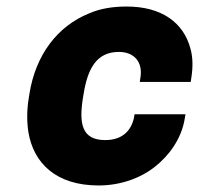

<svg xmlns="http://www.w3.org/2000/svg" viewBox="-20 -558 609 588"><path d="M68 -257C62 -221 62 -185 67 -153C83 -58 152 10 282 10C350 10 411 -13 454 -47C495 -79 536 -131 546 -196L548 -208H392L390 -196C380 -153 350 -129 302 -129C229 -129 222 -182 234 -258L236 -270C248 -345 274 -399 344 -399C391 -399 418 -368 410 -320L408 -307H564L566 -320C571 -353 571 -382 563 -410C542 -488 476 -538 368 -538C326 -538 287 -532 253 -517C156 -478 89 -390 70 -270Z"/></svg>

Font: Asimov Pro
Style: UltObl
Weight: 900
Designer: Google
Version: Version 2.000980; 2014